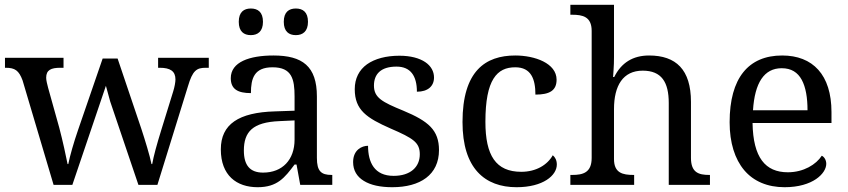

<svg xmlns="http://www.w3.org/2000/svg" viewBox="-20 -780 3578 810"><path d="M576.2 -236.8 476.1 -533.2H413.1L309.1 -231C292 -181.6 274.9 -122.6 268.1 -87.9H265.1C258.3 -122.1 245.1 -184.1 230 -241.2L183.1 -409.2C179.2 -424.3 174.8 -440.9 174.8 -452.1C174.8 -484.9 195.3 -494.1 234.9 -494.1H248V-536.1H1V-494.1H3.9C43 -494.1 59.6 -482.9 75.2 -440.9L206.1 0H285.2L426.8 -418L444.8 -352.1L564 0H644L772.9 -416C792.5 -482.4 809.1 -494.1 848.1 -494.1H860.8V-536.1H647V-494.1H653.8C698.7 -494.1 720.2 -479.5 720.2 -444.8C720.2 -433.6 716.3 -412.1 710.9 -395L661.1 -233.9C641.1 -169.4 627.9 -121.1 622.1 -87.9H619.1C612.3 -122.6 591.3 -190.9 576.2 -236.8Z M1008.8 -145C1008.8 -184.1 1018.1 -214.4 1041.5 -234.9C1064.9 -255.4 1102.1 -266.6 1158.7 -269L1222.7 -272V-190.9C1222.7 -106 1171.4 -51.8 1089.8 -51.8C1034.7 -51.8 1008.8 -82.5 1008.8 -145ZM911.6 -149.9C911.6 -40 978 9.8 1066.9 9.8C1149.9 9.8 1181.2 -30.3 1222.7 -85.9H1231L1246.6 0H1381.8V-42H1378.9C1335 -42 1316.9 -57.6 1316.9 -113.8V-373C1316.9 -500.5 1255.9 -545.9 1133.8 -545.9C1032.7 -545.9 953.6 -518.6 953.6 -450.2C953.6 -403.8 983.4 -387.2 1038.6 -387.2C1038.6 -449.2 1052.2 -496.1 1129.9 -496.1C1211.4 -496.1 1222.7 -446.3 1222.7 -373V-313L1139.6 -310.1C986.8 -305.7 911.6 -255.9 911.6 -149.9ZM987.3 -688C987.3 -647 1008.8 -631.8 1038.1 -631.8C1067.4 -631.8 1089.4 -647.5 1089.4 -688C1089.4 -729 1067.9 -744.1 1038.1 -744.1C1009.3 -744.1 987.3 -729.5 987.3 -688ZM1177.2 -688C1177.2 -647 1198.7 -631.8 1228 -631.8C1257.3 -631.8 1279.3 -647.5 1279.3 -688C1279.3 -729 1257.8 -744.1 1228 -744.1C1199.2 -744.1 1177.2 -729.5 1177.2 -688Z M1634.8 9.8C1752.9 9.8 1832 -42.5 1832 -147C1832 -188.5 1820.8 -219.7 1796.4 -245.1C1772 -270.5 1734.4 -291 1681.6 -313C1592.3 -349.6 1557.6 -367.7 1557.6 -418.9C1557.6 -466.8 1585.9 -499 1652.8 -499C1711.9 -499 1738.8 -460 1738.8 -393.1C1785.2 -393.1 1811 -416.5 1811 -453.1C1811 -478 1798.8 -501.5 1773.9 -518.1C1749 -534.7 1712.4 -544.9 1665 -544.9C1608.4 -544.9 1561.5 -532.2 1528.3 -508.8C1495.1 -484.9 1476.6 -449.2 1476.6 -403.8C1476.6 -315.4 1527.3 -282.2 1627.9 -237.8C1724.1 -196.3 1751 -178.7 1751 -128.9C1751 -75.2 1711.4 -38.1 1640.6 -38.1C1559.6 -38.1 1532.7 -94.7 1532.7 -165C1506.8 -165 1469.7 -147.9 1469.7 -96.2C1469.7 -61 1485.8 -34.7 1514.6 -17.1C1543.5 1 1584.5 9.8 1634.8 9.8Z M2159.2 9.8C2271.5 9.8 2329.1 -40 2329.1 -85.9C2329.1 -104 2321.8 -117.2 2312 -125C2289.1 -84 2241.2 -55.2 2179.2 -55.2C2071.8 -55.2 2027.8 -124 2027.8 -266.1C2027.8 -355.5 2040 -413.1 2062 -448.2C2084 -483.4 2115.2 -496.1 2153.8 -496.1C2220.7 -496.1 2238.8 -446.3 2238.8 -380.9C2297.9 -380.9 2328.1 -397.5 2328.1 -443.8C2328.1 -513.2 2236.3 -545.9 2153.8 -545.9C2027.8 -545.9 1931.2 -480.5 1931.2 -265.1C1931.2 -167 1954.6 -98.6 1995.1 -54.2C2035.6 -9.8 2092.8 9.8 2159.2 9.8Z M2655.3 -42H2652.3C2606.9 -42 2570.3 -50.3 2570.3 -108.9V-319.8C2570.3 -418.9 2608.4 -481.9 2691.4 -481.9C2771 -481.9 2801.3 -433.6 2801.3 -345.2V0H2975.1V-42H2972.2C2927.7 -42 2895 -51.8 2895 -113.8V-350.1C2895 -486.3 2832 -545.9 2718.3 -545.9C2650.4 -545.9 2601.1 -515.6 2571.3 -455.1H2566.4C2566.9 -464.4 2567.9 -474.1 2568.4 -483.9C2569.8 -501 2570.3 -522 2570.3 -540V-759.8H2386.2V-717.8H2394C2437.5 -717.8 2476.1 -710 2476.1 -649.9V-113.8C2476.1 -51.3 2439 -42 2394 -42H2386.2V0H2655.3Z M3277.8 -492.2C3318.4 -492.2 3345.2 -474.6 3362.3 -443.4C3379.4 -412.1 3386.7 -367.7 3386.7 -314.9H3156.7C3164.1 -430.7 3203.6 -492.2 3277.8 -492.2ZM3058.1 -264.2C3058.1 -177.7 3080.1 -108.9 3119.6 -62C3159.2 -15.1 3217.8 9.8 3290 9.8C3409.7 9.8 3465.8 -48.8 3465.8 -88.9C3465.8 -106 3456.1 -119.1 3446.8 -123C3423.3 -86.4 3370.6 -53.2 3303.7 -53.2C3209 -53.2 3157.2 -114.7 3154.8 -261.2H3487.8V-307.1C3487.8 -464.8 3408.7 -545.9 3279.8 -545.9C3137.7 -545.9 3058.1 -451.2 3058.1 -264.2Z"/></svg>

Font: The Erased English
Style: Regular
Weight: 400
Designer: Monotype Design team + ligartures altered by 180 Amsterdam
Foundry: Monotype Imaging Inc.
Version: Version 1.030;Glyphs 3.1.2 (3151)